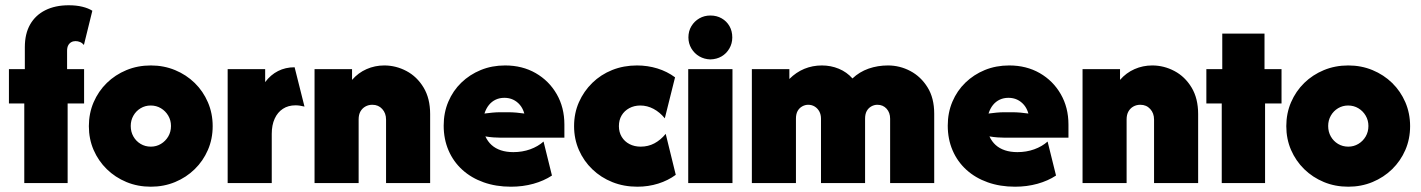

<svg xmlns="http://www.w3.org/2000/svg" viewBox="-20 -695 5394 729"><path d="M72.2 0V-302.1H13.9V-432.6H74.3V-516Q74.3 -566.7 94.4 -602.1Q114.6 -637.5 152.1 -656.2Q189.6 -675 241 -675Q270.1 -675 292.7 -669.4Q315.3 -663.9 330.6 -654.2L298.6 -524.3Q292.4 -531.9 284 -535.4Q275.7 -538.9 266.7 -538.9Q257.6 -538.9 250.3 -534.7Q243.1 -530.6 238.9 -522.6Q234.7 -514.6 234.7 -502.1V-432.6H299.3V-302.1H236.8V0Z M552.8 13.9Q502.8 13.9 460.1 -3.8Q417.4 -21.5 385.4 -52.8Q353.5 -84 335.4 -125.7Q317.4 -167.4 317.4 -216Q317.4 -264.6 335.4 -306.6Q353.5 -348.6 385.4 -379.9Q417.4 -411.1 460.1 -428.8Q502.8 -446.5 552.8 -446.5Q602.1 -446.5 644.8 -428.8Q687.5 -411.1 719.4 -379.9Q751.4 -348.6 769.4 -306.6Q787.5 -264.6 787.5 -216Q787.5 -167.4 769.4 -125.7Q751.4 -84 719.4 -52.8Q687.5 -21.5 644.8 -3.8Q602.1 13.9 552.8 13.9ZM552.8 -138.2Q573.6 -138.2 591 -148.6Q608.3 -159 618.8 -176.7Q629.2 -194.4 629.2 -216.7Q629.2 -238.2 618.8 -255.9Q608.3 -273.6 591 -284Q573.6 -294.4 552.1 -294.4Q531.2 -294.4 513.9 -284Q496.5 -273.6 486.5 -255.9Q476.4 -238.2 476.4 -216.7Q476.4 -194.4 486.5 -176.7Q496.5 -159 513.9 -148.6Q531.2 -138.2 552.8 -138.2Z M844.4 0V-432.6H986.8V-383.3Q1007.6 -411.1 1035.8 -425.3Q1063.9 -439.6 1098.6 -439.6L1136.1 -290.3Q1127.1 -292.4 1118.8 -293.8Q1110.4 -295.1 1102.1 -295.1Q1074.3 -295.1 1054.2 -281.9Q1034 -268.8 1022.9 -244.4Q1011.8 -220.1 1011.8 -186.8V0Z M1174.3 0V-432.6H1316.7V-391.7Q1340.3 -418.8 1371.9 -432.6Q1403.5 -446.5 1438.9 -446.5Q1483.3 -446.5 1523.3 -425.3Q1563.2 -404.2 1588.2 -362.8Q1613.2 -321.5 1613.2 -261.8V0H1445.8V-241Q1445.8 -265.3 1431.2 -281.2Q1416.7 -297.2 1393.8 -297.2Q1379.2 -297.2 1367.4 -290.6Q1355.6 -284 1348.6 -271.9Q1341.7 -259.7 1341.7 -241.7V0Z M1920.1 13.9Q1863.2 13.9 1816.3 -2.8Q1769.4 -19.4 1735.4 -50.3Q1701.4 -81.2 1683 -124Q1664.6 -166.7 1664.6 -218.1Q1664.6 -267.4 1682.3 -309Q1700 -350.7 1731.6 -381.2Q1763.2 -411.8 1805.6 -429.2Q1847.9 -446.5 1897.9 -446.5Q1963.2 -446.5 2013.9 -417.4Q2064.6 -388.2 2093.8 -337.5Q2122.9 -286.8 2122.9 -222.2V-172.2H1881.9Q1868.8 -172.2 1853.8 -173.3Q1838.9 -174.3 1822.9 -177.1Q1831.9 -157.6 1846.5 -144.4Q1861.1 -131.2 1881.9 -124.3Q1902.8 -117.4 1929.2 -117.4Q1963.2 -117.4 1993.1 -128.1Q2022.9 -138.9 2043.8 -157.6L2075.7 -28.5Q2045.1 -8.3 2005.2 2.8Q1965.3 13.9 1920.1 13.9ZM1819.4 -263.9Q1834.7 -266 1850 -267.4Q1865.3 -268.8 1877.8 -268.8H1911.1Q1924.3 -268.8 1941 -267.4Q1957.6 -266 1970.8 -263.9Q1965.3 -283.3 1954.2 -296.5Q1943.1 -309.7 1928.1 -316.7Q1913.2 -323.6 1895.1 -323.6Q1877.1 -323.6 1862.2 -316.7Q1847.2 -309.7 1836.5 -296.5Q1825.7 -283.3 1819.4 -263.9Z M2400 13.9Q2348.6 13.9 2305.2 -3.5Q2261.8 -20.8 2229.2 -52.1Q2196.5 -83.3 2178.1 -125.3Q2159.7 -167.4 2159.7 -216Q2159.7 -265.3 2178.1 -306.9Q2196.5 -348.6 2228.8 -380.2Q2261.1 -411.8 2304.5 -429.2Q2347.9 -446.5 2398.6 -446.5Q2438.9 -446.5 2476 -435.1Q2513.2 -423.6 2543.1 -401.4L2504.2 -245.8Q2485.4 -268.8 2461.5 -281.6Q2437.5 -294.4 2411.1 -294.4Q2388.2 -294.4 2369.4 -284.4Q2350.7 -274.3 2340.3 -256.9Q2329.9 -239.6 2329.9 -216Q2329.9 -193.1 2340.6 -175.3Q2351.4 -157.6 2370.1 -147.9Q2388.9 -138.2 2412.5 -138.2Q2441 -138.2 2464.6 -150.7Q2488.2 -163.2 2507.6 -186.8L2545.8 -31.2Q2516.7 -9.7 2479.2 2.1Q2441.7 13.9 2400 13.9Z M2593.1 0V-432.6H2761.1V0ZM2677.1 -469.4Q2654.2 -470.1 2635.4 -480.9Q2616.7 -491.7 2605.2 -510.8Q2593.8 -529.9 2593.8 -552.8Q2593.8 -577.1 2605.2 -595.8Q2616.7 -614.6 2635.4 -625.3Q2654.2 -636.1 2677.1 -636.1Q2701.4 -636.1 2720.1 -625.3Q2738.9 -614.6 2749.7 -595.8Q2760.4 -577.1 2760.4 -552.8Q2760.4 -529.9 2749.3 -510.8Q2738.2 -491.7 2719.8 -480.9Q2701.4 -470.1 2677.1 -469.4Z M2834.7 0V-432.6H2977.1V-395.1Q3002.8 -420.8 3034 -433.7Q3065.3 -446.5 3100.7 -446.5Q3134.7 -446.5 3164.9 -434Q3195.1 -421.5 3216.7 -397.2Q3243.1 -422.2 3277.8 -434.4Q3312.5 -446.5 3351.4 -446.5Q3396.5 -446.5 3436.5 -425.3Q3476.4 -404.2 3501.7 -363.5Q3527.1 -322.9 3527.1 -263.2V0H3359.7V-244.4Q3359.7 -267.4 3346.2 -282.3Q3332.6 -297.2 3311.1 -297.2Q3299.3 -297.2 3288.2 -291Q3277.1 -284.7 3270.8 -273.3Q3264.6 -261.8 3264.6 -244.4V0H3097.2V-244.4Q3097.2 -259.7 3091 -271.5Q3084.7 -283.3 3073.6 -290.3Q3062.5 -297.2 3048.6 -297.2Q3036.8 -297.2 3025.7 -291Q3014.6 -284.7 3008.3 -273.3Q3002.1 -261.8 3002.1 -244.4V0Z M3834 13.9Q3777.1 13.9 3730.2 -2.8Q3683.3 -19.4 3649.3 -50.3Q3615.3 -81.2 3596.9 -124Q3578.5 -166.7 3578.5 -218.1Q3578.5 -267.4 3596.2 -309Q3613.9 -350.7 3645.5 -381.2Q3677.1 -411.8 3719.4 -429.2Q3761.8 -446.5 3811.8 -446.5Q3877.1 -446.5 3927.8 -417.4Q3978.5 -388.2 4007.6 -337.5Q4036.8 -286.8 4036.8 -222.2V-172.2H3795.8Q3782.6 -172.2 3767.7 -173.3Q3752.8 -174.3 3736.8 -177.1Q3745.8 -157.6 3760.4 -144.4Q3775 -131.2 3795.8 -124.3Q3816.7 -117.4 3843.1 -117.4Q3877.1 -117.4 3906.9 -128.1Q3936.8 -138.9 3957.6 -157.6L3989.6 -28.5Q3959 -8.3 3919.1 2.8Q3879.2 13.9 3834 13.9ZM3733.3 -263.9Q3748.6 -266 3763.9 -267.4Q3779.2 -268.8 3791.7 -268.8H3825Q3838.2 -268.8 3854.9 -267.4Q3871.5 -266 3884.7 -263.9Q3879.2 -283.3 3868.1 -296.5Q3856.9 -309.7 3842 -316.7Q3827.1 -323.6 3809 -323.6Q3791 -323.6 3776 -316.7Q3761.1 -309.7 3750.3 -296.5Q3739.6 -283.3 3733.3 -263.9Z M4090.3 0V-432.6H4232.6V-391.7Q4256.2 -418.8 4287.8 -432.6Q4319.4 -446.5 4354.9 -446.5Q4399.3 -446.5 4439.2 -425.3Q4479.2 -404.2 4504.2 -362.8Q4529.2 -321.5 4529.2 -261.8V0H4361.8V-241Q4361.8 -265.3 4347.2 -281.2Q4332.6 -297.2 4309.7 -297.2Q4295.1 -297.2 4283.3 -290.6Q4271.5 -284 4264.6 -271.9Q4257.6 -259.7 4257.6 -241.7V0Z M4618.8 0V-302.1H4560.4V-432.6H4620.8V-567.4H4781.2V-432.6H4845.8V-302.1H4783.3V0Z M5099.3 13.9Q5049.3 13.9 5006.6 -3.8Q4963.9 -21.5 4931.9 -52.8Q4900 -84 4881.9 -125.7Q4863.9 -167.4 4863.9 -216Q4863.9 -264.6 4881.9 -306.6Q4900 -348.6 4931.9 -379.9Q4963.9 -411.1 5006.6 -428.8Q5049.3 -446.5 5099.3 -446.5Q5148.6 -446.5 5191.3 -428.8Q5234 -411.1 5266 -379.9Q5297.9 -348.6 5316 -306.6Q5334 -264.6 5334 -216Q5334 -167.4 5316 -125.7Q5297.9 -84 5266 -52.8Q5234 -21.5 5191.3 -3.8Q5148.6 13.9 5099.3 13.9ZM5099.3 -138.2Q5120.1 -138.2 5137.5 -148.6Q5154.9 -159 5165.3 -176.7Q5175.7 -194.4 5175.7 -216.7Q5175.7 -238.2 5165.3 -255.9Q5154.9 -273.6 5137.5 -284Q5120.1 -294.4 5098.6 -294.4Q5077.8 -294.4 5060.4 -284Q5043.1 -273.6 5033 -255.9Q5022.9 -238.2 5022.9 -216.7Q5022.9 -194.4 5033 -176.7Q5043.1 -159 5060.4 -148.6Q5077.8 -138.2 5099.3 -138.2Z"/></svg>

Font: Afacad Flux Black
Style: Regular
Weight: 900
Designer: Kristian Moeller
Foundry: Dicotype
Version: Version 1.100